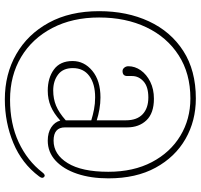

<svg xmlns="http://www.w3.org/2000/svg" viewBox="-38 -670 810 774"><g transform="rotate(90 367.0 -283.0)"><path d="M547 -94Q602.5 -94 637.5 -150.8Q672.5 -207.5 672.5 -314.5Q672.5 -416 633.5 -490.2Q594.5 -564.5 527.5 -605Q460.5 -645.5 377 -645.5Q276 -645.5 202.8 -598.2Q129.5 -551 90 -468Q50.5 -385 50.5 -277.5Q50.5 -170 92.8 -89Q135 -8 209.8 36.8Q284.5 81.5 382 81.5Q478.5 81.5 553.2 46.8Q628 12 675.5 -49.5Q686 -63.5 694 -55Q701 -48.5 691 -35.5Q639 34 556.5 68.2Q474 102.5 380.5 102.5Q279 102.5 198.5 56.5Q118 10.5 71.5 -74.8Q25 -160 25 -277.5Q25 -390 66 -478.2Q107 -566.5 185.5 -617Q264 -667.5 377 -667.5Q467 -667.5 540 -625.8Q613 -584 656 -505.2Q699 -426.5 699 -315Q699 -244 680.5 -189Q662 -134 627.8 -102.2Q593.5 -70.5 547 -70.5Q515 -70.5 493.5 -84.5Q472 -98.5 466 -121Q437.5 -95 408.8 -82.8Q380 -70.5 345.5 -70.5Q294 -70.5 260 -95.5Q226 -120.5 226 -170.5Q226 -217.5 265.5 -250.2Q305 -283 373 -283Q396 -283 420.5 -278.8Q445 -274.5 465 -268V-385.5Q465 -430 440.5 -453Q416 -476 373 -476Q329.5 -476 308 -456.5Q286.5 -437 286.5 -410.5V-391Q286.5 -372 266.5 -372Q258.5 -372 252.8 -379Q247 -386 247 -395.5Q247 -422 263.5 -445.5Q280 -469 309.8 -483.8Q339.5 -498.5 378 -498.5Q436 -498.5 464.8 -468.5Q493.5 -438.5 493.5 -390.5V-140Q493.5 -94 547 -94ZM254.5 -171.5Q254.5 -132 280.5 -112.2Q306.5 -92.5 344.5 -92.5Q378 -92.5 406 -104Q434 -115.5 465 -143V-246Q444 -252.5 421 -257Q398 -261.5 372.5 -261.5Q318 -261.5 286.2 -238Q254.5 -214.5 254.5 -171.5Z"/></g></svg>

Font: Fraunces 144pt S100 Thin
Style: Regular
Weight: 100
Version: Version 1.000; ttfautohint (v1.8.3)